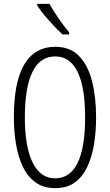

<svg xmlns="http://www.w3.org/2000/svg" viewBox="-20 -967 571 997"><path d="M479 -358Q479 -283 468 -216.5Q457 -150 432.5 -99Q408 -48 367.5 -19Q327 10 267 10Q206 10 164.5 -20Q123 -50 98.5 -101.5Q74 -153 63 -219.5Q52 -286 52 -359Q52 -542 106.5 -633Q161 -724 267 -724Q344 -724 390.5 -676Q437 -628 458 -545Q479 -462 479 -358ZM109 -358Q109 -205 149.5 -123Q190 -41 266 -41Q344 -41 383 -121Q422 -201 422 -358Q422 -513 383 -593.5Q344 -674 267 -674Q187 -674 148 -592.5Q109 -511 109 -358ZM237 -947Q258 -909 285.5 -869.5Q313 -830 339 -799V-788H305Q285 -806 260 -832.5Q235 -859 211.5 -887Q188 -915 173 -939V-947Z"/></svg>

Font: Noto Sans Sinhala ExtraCondensed Light
Style: Regular
Weight: 300
Width: 2
Designer: Jelle Bosma - Monotype Design Team
Foundry: Monotype Imaging Inc.
Version: Version 2.006; ttfautohint (v1.8.4.7-5d5b)